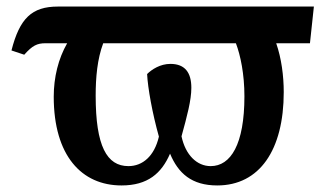

<svg xmlns="http://www.w3.org/2000/svg" viewBox="-20 -556 1009 586"><path d="M351 10C431 10 473 -27 499 -87C524 -27 565 10 643 10C772 10 846 -98 846 -275C846 -324 839 -378 823 -424H926L938 -536H157C77 -536 40 -500 15 -402L54 -389C79 -417 93 -424 119 -424H185C158 -377 144 -320 144 -261C144 -81 229 10 351 10ZM623 -49C581 -49 546 -83 534 -140C551 -202 564 -250 564 -288C564 -334 545 -361 500 -361C469 -361 443 -344 429 -330C431 -288 445 -210 465 -139C451 -79 415 -49 372 -49C306 -49 272 -110 272 -264C272 -320 277 -376 295 -424H700C714 -387 726 -330 726 -262C726 -115 684 -49 623 -49Z"/></svg>

Font: Noto Serif SemiBold
Style: Regular
Weight: 600
Designer: Monotype Design Team
Foundry: Monotype Imaging Inc.
Version: Version 2.013